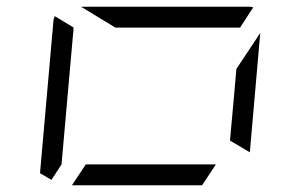

<svg xmlns="http://www.w3.org/2000/svg" viewBox="-20 -1020 856 571"><path d="M581 -469H405H194L235 -531H411H622ZM163 -531 133 -485 99 -505 139 -959Q139 -964 143 -972L199 -938L181 -735ZM323 -938 221 -1000H452H720Q729 -1000 733 -998L694 -938H446ZM683 -815 754 -922 723 -567 664 -602 676 -735Z"/></svg>

Font: DSEG7 Modern Mini
Style: Light Italic
Weight: 300
Italic angle: -5°
Designer: Keshikan(Twitter:@keshinomi_88pro)
Version: Version 0.46